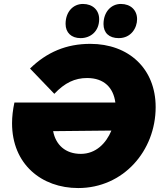

<svg xmlns="http://www.w3.org/2000/svg" viewBox="-20 -935 823 972"><path d="M564 -416H53C45 -379 41 -344 41 -311C41 -104 190 17 376 17C604 17 768 -171 768 -393C768 -587 632 -713 437 -713C316 -713 217 -671 132 -588L255 -460C308 -516 359 -540 421 -540C507 -540 554 -491 564 -416ZM388 -742C438 -742 482 -776 482 -838C482 -884 449 -915 400 -915C350 -915 312 -875 312 -814C312 -770 341 -742 388 -742ZM581 -742C644 -742 674 -794 674 -838C674 -884 641 -915 592 -915C542 -915 504 -874 504 -813C504 -769 532 -742 581 -742ZM249 -271 544 -274C517 -209 465 -156 389 -156C311 -156 262 -202 249 -271Z"/></svg>

Font: Fixel Display 20240404 Black
Style: Italic
Weight: 900
Italic angle: -10°
Designer: AlfaBravo + MacPaw
Foundry: Kyrylo Tkachov, Marchela Mozhyna, Serhii Makarenko, Maria Weinstein, Zakhar Kryvoshyya
Version: Version 1.211;Glyphs 3.2 (3225)